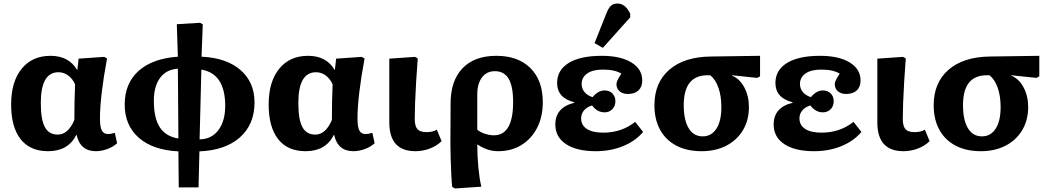

<svg xmlns="http://www.w3.org/2000/svg" viewBox="-20 -842 5944 1087"><path d="M252 14Q150 14 96.5 -54.5Q43 -123 43 -251Q43 -379 102.5 -452.5Q162 -526 266 -526Q369 -526 416 -447H418L425 -510L570 -520L586 -511Q546 -295 546 -172Q546 -123 556.5 -103Q567 -83 593 -83Q606 -83 630 -90L643 -31Q620 -10 587 2Q554 14 523 14Q434 14 414 -78H412Q366 14 252 14ZM307 -80Q366 -80 401 -163Q401 -213 402 -267.5Q403 -322 405 -364Q392 -395 367 -414Q342 -433 311 -433Q211 -433 211 -259Q211 -165 234 -122.5Q257 -80 307 -80Z M992 219 990 15Q846 8 766 -62Q686 -132 686 -250Q686 -370 764.5 -440.5Q843 -511 987 -521L981 -705L1113 -713L1128 -704L1121 -521Q1261 -515 1341 -446Q1421 -377 1421 -262Q1421 -138 1338.5 -64.5Q1256 9 1109 15L1104 219ZM990 -58 987 -453Q922 -449 886.5 -401.5Q851 -354 851 -271Q851 -173 885 -121Q919 -69 990 -58ZM1110 -53Q1178 -54 1216.5 -105.5Q1255 -157 1255 -243Q1255 -425 1120 -448Z M1710 14Q1608 14 1554.5 -54.5Q1501 -123 1501 -251Q1501 -379 1560.5 -452.5Q1620 -526 1724 -526Q1827 -526 1874 -447H1876L1883 -510L2028 -520L2044 -511Q2004 -295 2004 -172Q2004 -123 2014.5 -103Q2025 -83 2051 -83Q2064 -83 2088 -90L2101 -31Q2078 -10 2045 2Q2012 14 1981 14Q1892 14 1872 -78H1870Q1824 14 1710 14ZM1765 -80Q1824 -80 1859 -163Q1859 -213 1860 -267.5Q1861 -322 1863 -364Q1850 -395 1825 -414Q1800 -433 1769 -433Q1669 -433 1669 -259Q1669 -165 1692 -122.5Q1715 -80 1765 -80Z M2332 14Q2184 14 2184 -149Q2184 -173 2184 -210.5Q2184 -248 2184 -291.5Q2184 -335 2184 -378Q2184 -421 2184 -456Q2184 -491 2184 -510L2330 -520L2345 -511Q2340 -446 2336 -380.5Q2332 -315 2330 -259.5Q2328 -204 2328 -170Q2328 -128 2343 -111Q2358 -94 2394 -94Q2432 -94 2453 -108L2480 -43Q2453 -16 2413.5 -1Q2374 14 2332 14Z M2556 225 2540 216Q2537 188 2535 145.5Q2533 103 2531.5 57.5Q2530 12 2530 -28L2531 -256Q2531 -385 2598.5 -455.5Q2666 -526 2790 -526Q2913 -526 2983 -456.5Q3053 -387 3053 -264Q3053 -181 3021 -118.5Q2989 -56 2932 -21Q2875 14 2800 14Q2768 14 2739 4Q2710 -6 2683 -24H2682Q2683 118 2705 215ZM2776 -76Q2885 -76 2885 -264Q2885 -354 2859.5 -396.5Q2834 -439 2782 -439Q2735 -439 2708.5 -403.5Q2682 -368 2682 -307V-108Q2697 -94 2724.5 -85Q2752 -76 2776 -76Z M3353 14Q3245 14 3184.5 -26Q3124 -66 3124 -137Q3124 -234 3231 -260V-263Q3134 -288 3134 -372Q3134 -445 3199.5 -485.5Q3265 -526 3387 -526Q3493 -526 3554.5 -488.5Q3616 -451 3616 -386Q3616 -350 3594.5 -330Q3573 -310 3535 -310Q3505 -310 3487.5 -325.5Q3470 -341 3470 -366Q3470 -384 3498 -425Q3462 -448 3392 -448Q3336 -448 3304.5 -426Q3273 -404 3273 -367Q3273 -340 3289.5 -320.5Q3306 -301 3335 -292Q3366 -330 3403 -330Q3430 -330 3447 -313Q3464 -296 3464 -269Q3464 -241 3446.5 -223.5Q3429 -206 3403 -206Q3361 -206 3332 -245Q3302 -236 3286 -216.5Q3270 -197 3270 -172Q3270 -133 3302.5 -112Q3335 -91 3395 -91Q3499 -91 3576 -152L3621 -95Q3577 -43 3507 -14.5Q3437 14 3353 14ZM3393 -571 3346 -598 3413 -766Q3425 -797 3439 -809.5Q3453 -822 3476 -822Q3521 -822 3548 -764V-744Z M3952 14Q3869 14 3809 -17.5Q3749 -49 3717 -107.5Q3685 -166 3685 -246Q3685 -374 3769 -447Q3853 -520 4003 -522L4283 -526V-410L4267 -401L4124 -416V-414Q4168 -396 4194 -347Q4220 -298 4220 -236Q4220 -162 4186.5 -105.5Q4153 -49 4092.5 -17.5Q4032 14 3952 14ZM3958 -70Q4008 -70 4036 -113.5Q4064 -157 4064 -236Q4064 -298 4047.5 -345Q4031 -392 4001 -416H3986Q3851 -416 3851 -247Q3851 -162 3879 -116Q3907 -70 3958 -70Z M4589 14Q4481 14 4420.5 -26Q4360 -66 4360 -137Q4360 -234 4467 -260V-263Q4370 -288 4370 -372Q4370 -445 4435.5 -485.5Q4501 -526 4623 -526Q4729 -526 4790.5 -488.5Q4852 -451 4852 -386Q4852 -350 4830.5 -330Q4809 -310 4771 -310Q4741 -310 4723.5 -325.5Q4706 -341 4706 -366Q4706 -384 4734 -425Q4698 -448 4628 -448Q4572 -448 4540.5 -426Q4509 -404 4509 -367Q4509 -340 4525.5 -320.5Q4542 -301 4571 -292Q4602 -330 4639 -330Q4666 -330 4683 -313Q4700 -296 4700 -269Q4700 -241 4682.5 -223.5Q4665 -206 4639 -206Q4597 -206 4568 -245Q4538 -236 4522 -216.5Q4506 -197 4506 -172Q4506 -133 4538.5 -112Q4571 -91 4631 -91Q4735 -91 4812 -152L4857 -95Q4813 -43 4743 -14.5Q4673 14 4589 14Z M5095 14Q4947 14 4947 -149Q4947 -173 4947 -210.5Q4947 -248 4947 -291.5Q4947 -335 4947 -378Q4947 -421 4947 -456Q4947 -491 4947 -510L5093 -520L5108 -511Q5103 -446 5099 -380.5Q5095 -315 5093 -259.5Q5091 -204 5091 -170Q5091 -128 5106 -111Q5121 -94 5157 -94Q5195 -94 5216 -108L5243 -43Q5216 -16 5176.5 -1Q5137 14 5095 14Z M5533 14Q5450 14 5390 -17.5Q5330 -49 5298 -107.5Q5266 -166 5266 -246Q5266 -374 5350 -447Q5434 -520 5584 -522L5864 -526V-410L5848 -401L5705 -416V-414Q5749 -396 5775 -347Q5801 -298 5801 -236Q5801 -162 5767.5 -105.5Q5734 -49 5673.5 -17.5Q5613 14 5533 14ZM5539 -70Q5589 -70 5617 -113.5Q5645 -157 5645 -236Q5645 -298 5628.5 -345Q5612 -392 5582 -416H5567Q5432 -416 5432 -247Q5432 -162 5460 -116Q5488 -70 5539 -70Z"/></svg>

Font: Literata 12pt
Style: Bold
Weight: 700
Designer: Latin by Veronika Burian and Jose Scaglione. Greek by Irene Vlachou. Cyrillic by Vera Evstafieva.
Foundry: TypeTogether
Version: Version 3.002